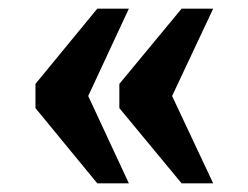

<svg xmlns="http://www.w3.org/2000/svg" viewBox="-20 -492 574 444"><path d="M400 -68 256 -242V-298L400 -472H473L378 -270L473 -68ZM205 -68 62 -242V-298L205 -472H278L184 -270L278 -68Z"/></svg>

Font: Noto Serif Thai SemiCondensed ExtraBold
Style: Regular
Weight: 800
Width: 4
Designer: Monotype Design Team
Foundry: Monotype Imaging Inc.
Version: Version 2.002; ttfautohint (v1.8.4.7-5d5b)